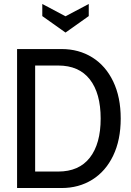

<svg xmlns="http://www.w3.org/2000/svg" viewBox="-20 -947 659 967"><path d="M66 -700H290Q377 -700 444.5 -658Q512 -616 550 -537Q588 -458 588 -350Q588 -242 550 -163Q512 -84 444.5 -42Q377 0 290 0H66ZM273 -83Q378 -83 432.5 -153Q487 -223 487 -350Q487 -477 432.5 -547Q378 -617 273 -617H157V-83ZM193 -866V-927L310 -865L427 -927V-866L310 -783Z"/></svg>

Font: Cabin Condensed
Style: Regular
Weight: 400
Width: 3
Version: Version 2.001